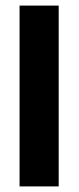

<svg xmlns="http://www.w3.org/2000/svg" viewBox="-20 -667 284 687"><path d="M190 -647V0H50V-647Z"/></svg>

Font: Squada One
Style: Regular
Weight: 400
Version: Version 1.001